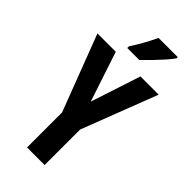

<svg xmlns="http://www.w3.org/2000/svg" viewBox="-289 -992 1051 1051"><g transform="rotate(45 237.0 -466.5)"><path d="M238 -424 333 -714H474L305 -275V0H169V-271L0 -714H142ZM403 -924Q390 -905 366 -878Q342 -851 315 -823Q288 -795 265 -773H172V-786Q198 -826 218 -862.5Q238 -899 254 -933H403Z"/></g></svg>

Font: Noto Sans Thai ExtCond
Style: Bold
Weight: 700
Width: 2
Designer: Monotype Design Team
Foundry: Monotype Imaging Inc.
Version: Version 2.002; ttfautohint (v1.8.4.7-5d5b)